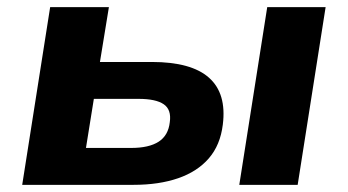

<svg xmlns="http://www.w3.org/2000/svg" viewBox="-20 -516 972 536"><path d="M42 0 120 -496H284L259 -343H404Q514 -343 563.5 -299Q613 -255 602 -168Q595 -111 563 -74Q531 -37 477.5 -18.5Q424 0 353 0ZM220 -103H346Q396 -103 423 -120.5Q450 -138 454 -175Q459 -210 437 -225Q415 -240 367 -240H242ZM648 0 726 -496H889L811 0Z"/></svg>

Font: Nunito Sans 10pt SemiExpanded ExtraBold
Style: Italic
Weight: 800
Width: 6
Italic angle: -9°
Designer: Vernon Adams
Foundry: Vernon Adams
Version: Version 3.101;gftools[0.9.27]